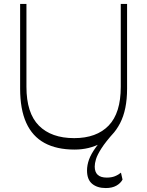

<svg xmlns="http://www.w3.org/2000/svg" viewBox="-20 -750 746 973"><path d="M516 203Q473 203 447 181.5Q421 160 421 114Q421 87 431 59Q441 31 465.5 -3Q490 -37 533 -82L558 -79Q515 -31 494 2Q473 35 466.5 56.5Q460 78 460 94Q460 150 521 150Q545 150 562.5 143Q580 136 593 125L601 160Q591 179 569.5 191Q548 203 516 203ZM358 8Q267 8 205.5 -25.5Q144 -59 113 -127.5Q82 -196 82 -301V-730H114V-310Q114 -177 177 -113.5Q240 -50 356 -50Q469 -50 530.5 -113.5Q592 -177 592 -310V-730H624V-300Q624 -194 588.5 -125.5Q553 -57 492.5 -24.5Q432 8 358 8Z"/></svg>

Font: Savate ExtraLight
Style: Regular
Weight: 200
Designer: Max Esnée
Foundry: Plomb Type
Version: Version 2.000